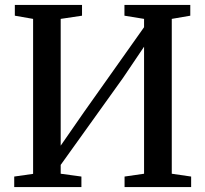

<svg xmlns="http://www.w3.org/2000/svg" viewBox="-20 -763 838 783"><path d="M38 0V-43L115 -54V-686L40.5 -699V-743H314.5V-699L227.5 -686V-169L322.5 -306L567.5 -652V-686L487.5 -699V-743H756V-699L680.5 -686V-54.5L759.5 -43V0H488V-43L567.5 -54.5V-572.5L481.5 -445L227.5 -90.5V-54.5L312 -43V0Z"/></svg>

Font: Merriweather 48pt Medium
Style: Regular
Weight: 500
Version: Version 2.100